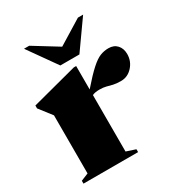

<svg xmlns="http://www.w3.org/2000/svg" viewBox="-174 -845 888 959"><g transform="rotate(-30 270.0 -366.0)"><path d="M473 -523.5Q504.5 -523.5 522.5 -503.5Q540.5 -483.5 540.5 -451.5Q540.5 -410.5 513 -380.2Q485.5 -350 447 -350Q420 -350 402.2 -354.2Q384.5 -358.5 368.8 -362.8Q353 -367 331.5 -367Q305 -367 289.5 -359.5V-34L342.5 -16.5V0H27.5V-16.5L70.5 -34V-369L14.5 -441.5V-458L276 -527H289.5V-392Q339.5 -449.5 370.8 -477.5Q402 -505.5 425 -514.5Q448 -523.5 473 -523.5ZM448 -732 332.5 -569H222.5L107 -732H137L277.5 -645.5L418 -732Z"/></g></svg>

Font: Newsreader Display ExtraBold
Style: Regular
Weight: 800
Designer: Hugues Gentile
Foundry: Production Type
Version: Version 1.001